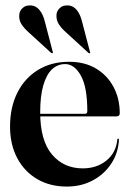

<svg xmlns="http://www.w3.org/2000/svg" viewBox="-20 -677 478 707"><path d="M421 -259Q421 -254.5 418 -251.5Q415 -248.5 409 -248.5H99V-258H293Q301.5 -258 301.5 -267.5Q301.5 -356 277.8 -398.5Q254 -441 220 -441Q192 -441 171.5 -421.8Q151 -402.5 139.5 -363Q128 -323.5 128 -263Q128 -160 171.2 -108.5Q214.5 -57 284.5 -57Q336 -57 371.5 -85.5Q407 -114 412 -162.5Q412 -165 413 -165.8Q414 -166.5 414.5 -166.5Q416 -166.5 417 -165.5Q418 -164.5 418 -161.5Q415 -112.5 389.2 -73.8Q363.5 -35 321.2 -12.5Q279 10 226 10Q164 10 117 -17.5Q70 -45 43.5 -94.8Q17 -144.5 17 -211Q17 -282 44 -335.8Q71 -389.5 120 -419.5Q169 -449.5 234.5 -449.5Q291.5 -449.5 333.2 -424.8Q375 -400 398 -357Q421 -314 421 -259ZM145.5 -596 174 -487Q174.5 -485.5 174.8 -484Q175 -482.5 174 -481.5Q173 -481 171.2 -481.2Q169.5 -481.5 168 -482.5L85.5 -558Q70 -571.5 59.5 -587.2Q49 -603 51 -623.5Q52 -636.5 63.2 -647.5Q74.5 -658.5 95 -657Q113 -655.5 126 -639.5Q139 -623.5 145.5 -596ZM282.5 -596 311 -487Q312 -485 312.2 -483.8Q312.5 -482.5 311 -481.5Q310 -480.5 308.5 -481Q307 -481.5 305.5 -482.5L223 -558Q207.5 -571.5 197 -587.2Q186.5 -603 188 -623.5Q189 -636.5 200.2 -647.5Q211.5 -658.5 232 -657Q250.5 -655.5 263.2 -639.5Q276 -623.5 282.5 -596Z"/></svg>

Font: Fraunces 120pt SemiBold
Style: Regular
Weight: 600
Version: Version 1.000;[b76b70a41]